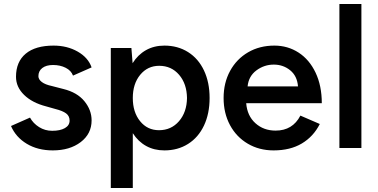

<svg xmlns="http://www.w3.org/2000/svg" viewBox="-20 -740 1889 960"><path d="M35 -110 130 -152Q146 -123 175.5 -104.5Q205 -86 241 -86Q281 -86 304.5 -99.5Q328 -113 328 -137Q328 -160 310.5 -173Q293 -186 257 -195L211 -208Q141 -226 100.5 -265.5Q60 -305 60 -356Q60 -431 108.5 -471.5Q157 -512 248 -512Q316 -512 368.5 -482Q421 -452 438 -403L345 -362Q336 -387 308.5 -401Q281 -415 245 -415Q211 -415 191.5 -400Q172 -385 172 -359Q172 -343 189 -330Q206 -317 239 -310L297 -295Q366 -278 402 -234Q438 -190 438 -138Q438 -71 383.5 -29.5Q329 12 244 12Q169 12 114 -21Q59 -54 35 -110Z M534 -500H637L643 -424Q669 -466 709.5 -489Q750 -512 802 -512Q869 -512 920.5 -479.5Q972 -447 1000 -387.5Q1028 -328 1028 -250Q1028 -172 1000 -112.5Q972 -53 920.5 -20.5Q869 12 802 12Q751 12 711 -10Q671 -32 644 -74V200H534ZM775 -89Q836 -89 875 -134Q914 -179 915 -250Q914 -321 875.5 -366Q837 -411 776 -411Q718 -411 681 -366Q644 -321 644 -250Q644 -179 680.5 -134Q717 -89 775 -89Z M1098 -250Q1098 -326 1130.5 -385.5Q1163 -445 1220.5 -478.5Q1278 -512 1352 -512Q1419 -512 1473 -477Q1527 -442 1558 -376.5Q1589 -311 1589 -224H1211Q1216 -161 1257 -124Q1298 -87 1358 -87Q1443 -87 1482 -162L1579 -120Q1547 -57 1489 -22.5Q1431 12 1348 12Q1276 12 1219 -21.5Q1162 -55 1130 -114.5Q1098 -174 1098 -250ZM1470 -308Q1466 -360 1431 -388.5Q1396 -417 1349 -417Q1301 -417 1262 -388Q1223 -359 1218 -308Z M1677 -720H1787V0H1677Z"/></svg>

Font: Oak Sans SemiBold
Style: Regular
Weight: 600
Designer: Erik Kennedy, Walven
Foundry: Erik Kennedy, Walven
Version: Version 1.000